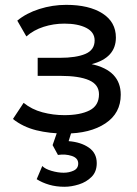

<svg xmlns="http://www.w3.org/2000/svg" viewBox="-20 -526 551 772"><path d="M241.5 11Q180 11 126.2 -2.2Q72.5 -15.5 32 -47.5L75 -112.5Q107.5 -86 150.5 -74.5Q193.5 -63 238.5 -63Q302.5 -63 340.2 -82.2Q378 -101.5 378 -147Q378 -186 338 -203.5Q298 -221 222 -221H131.5V-293.5H220Q286 -293.5 323.2 -309.2Q360.5 -325 360.5 -363.5Q360.5 -396.5 327 -413.8Q293.5 -431 239 -431Q195.5 -431 155.5 -418.2Q115.5 -405.5 86 -379.5L49.5 -443Q85.5 -473 138.2 -489.8Q191 -506.5 246 -506.5Q338 -506.5 392 -472Q446 -437.5 446 -375Q446 -293.5 348.5 -268Q465.5 -242.5 465.5 -145Q465.5 -71 404 -30Q342.5 11 241.5 11ZM239.5 225Q206 225 177.8 216.8Q149.5 208.5 127.5 194.5L150 141.5Q161.5 153.5 187.2 161Q213 168.5 236 168.5Q258 168.5 276.2 160Q294.5 151.5 294.5 131.5Q294.5 109.5 268.8 101Q243 92.5 213 97L191.5 57.5L218.5 -20H275L256 41.5Q305.5 45.5 337.2 67.5Q369 89.5 369 130Q369 164.5 348.2 185.2Q327.5 206 297.2 215.5Q267 225 239.5 225Z"/></svg>

Font: Geologica Light
Style: Regular
Weight: 300
Designer: Sindre Bremnes, Frode Helland
Foundry: Monokrom Skriftforlag AS
Version: Version 1.010; ttfautohint (v1.8.4.7-5d5b);gftools[0.9.28]